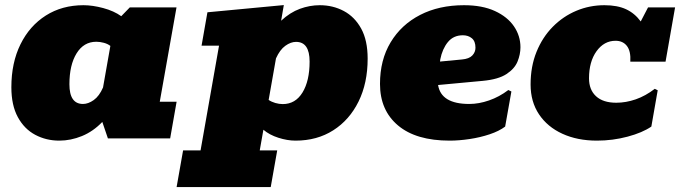

<svg xmlns="http://www.w3.org/2000/svg" viewBox="-20 -553 2717 767"><path d="M216.8 8.8Q164.6 8.8 120.8 -14.4Q77.1 -37.6 51.3 -85Q25.4 -132.3 25.4 -204.6Q25.4 -302.2 61.8 -376Q98.1 -449.7 163.1 -491Q228 -532.2 313.5 -532.2Q349.6 -532.2 392.3 -520.8Q435.1 -509.3 464.4 -488.3L498.5 -523.4H685.1L618.2 -146.5H685.5L659.7 0H411.1L388.7 -65.9Q352.1 -27.8 307.4 -9.5Q262.7 8.8 216.8 8.8ZM311.5 -137.7Q332.5 -137.7 354.5 -153.3Q376.5 -168.9 391.6 -203.6L420.9 -369.6Q410.2 -377.9 394.5 -382.1Q378.9 -386.2 364.7 -386.2Q314.5 -386.2 285.9 -339.8Q257.3 -293.5 257.3 -216.3Q257.3 -137.7 311.5 -137.7Z M685.5 194.3 711.4 47.9H781.2L855 -370.6H785.2L808.6 -503.9L1113.8 -532.7L1103 -470.2Q1138.7 -503.4 1178 -517.8Q1217.3 -532.2 1257.3 -532.2Q1310.1 -532.2 1353.5 -509Q1397 -485.8 1422.9 -438.7Q1448.7 -391.6 1448.7 -318.8Q1448.7 -221.2 1412.4 -147.5Q1376 -73.7 1311.3 -32.5Q1246.6 8.8 1160.6 8.8Q1127.9 8.8 1092 -2.7Q1056.2 -14.2 1032.2 -34.7L1017.6 47.9H1087.4L1061.5 194.3ZM1109.4 -137.2Q1160.2 -137.2 1188.5 -183.6Q1216.8 -230 1216.8 -307.1Q1216.8 -385.7 1162.6 -385.7Q1141.6 -385.7 1119.9 -370.1Q1098.1 -354.5 1082.5 -319.8L1053.2 -153.8Q1064.5 -146 1079.8 -141.6Q1095.2 -137.2 1109.4 -137.2Z M1776.4 8.8Q1642.1 8.8 1570.1 -51.8Q1498 -112.3 1498 -217.8Q1498 -313.5 1540.5 -384Q1583 -454.6 1658.4 -493.4Q1733.9 -532.2 1833.5 -532.2Q1906.7 -532.2 1957 -509Q2007.3 -485.8 2033.2 -447.8Q2059.1 -409.7 2059.1 -364.3Q2059.1 -335.9 2047.4 -307.1Q2035.6 -278.3 2003.2 -257.1Q1970.7 -235.8 1908.7 -230L1730 -213.4Q1742.2 -137.7 1854.5 -137.7Q1893.1 -137.7 1933.8 -151.9Q1974.6 -166 2010.7 -193.4L2022.9 -187.5L1998 -47.4Q1974.1 -29.3 1936.3 -16.6Q1898.4 -3.9 1856.2 2.4Q1814 8.8 1776.4 8.8ZM1738.8 -315.9 1737.8 -307.1 1825.2 -315.4Q1854 -317.9 1866.7 -331.3Q1879.4 -344.7 1879.4 -362.3Q1879.4 -388.2 1865 -400.1Q1850.6 -412.1 1829.1 -412.1Q1791.5 -412.1 1769.3 -385Q1747.1 -357.9 1738.8 -315.9Z M2364.7 8.8Q2286.6 8.8 2226.8 -18.6Q2167 -45.9 2133.3 -96.2Q2099.6 -146.5 2099.6 -215.3Q2099.6 -287.6 2123.3 -345.9Q2147 -404.3 2188.2 -446Q2229.5 -487.8 2282.5 -510Q2335.4 -532.2 2394.5 -532.2Q2446.3 -532.2 2481 -516.1Q2515.6 -500 2539.6 -467.3L2568.8 -523.4H2676.8L2638.7 -306.6H2498Q2500.5 -348.6 2484.4 -369.4Q2468.3 -390.1 2439 -390.1Q2393.1 -390.1 2363 -348.4Q2333 -306.6 2333 -240.2Q2333 -194.3 2361.1 -168.5Q2389.2 -142.6 2441.9 -142.6Q2480.5 -142.6 2519.8 -156.2Q2559.1 -169.9 2595.7 -198.2L2607.4 -192.4L2582 -47.4Q2546.4 -22.9 2487.1 -7.1Q2427.7 8.8 2364.7 8.8Z"/></svg>

Font: Bevan
Style: Italic
Weight: 400
Italic angle: -10°
Designer: Vernon Adams
Foundry: Vernon Adams
Version: Version 2.100; ttfautohint (v1.8.3)